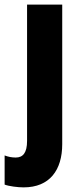

<svg xmlns="http://www.w3.org/2000/svg" viewBox="-58 -570 349 830"><path d="M44 240C157 240 211 165 211 53V-550H59V39C59 91 41 111 10 111C-7 111 -22 108 -38 102V228C-20 235 19 240 44 240Z"/></svg>

Font: Noto Sans Khmer Condensed ExtraBold
Style: Regular
Weight: 800
Width: 3
Designer: Danh Hong and the Monotype Design Team
Foundry: Monotype Imaging Inc.
Version: Version 2.004